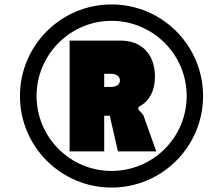

<svg xmlns="http://www.w3.org/2000/svg" viewBox="-20 -780 1006 866"><path d="M483 66C711 66 896 -119 896 -347C896 -575 711 -760 483 -760C255 -760 70 -575 70 -347C70 -119 255 66 483 66ZM483 -9C297 -9 145 -160 145 -347C145 -534 297 -686 483 -686C670 -686 822 -534 822 -347C822 -160 670 -9 483 -9ZM294 -97H450V-258H475L512 -97H685L626 -262L607 -283C601 -289 604 -298 610 -301C653 -323 679 -371 679 -433C679 -537 618 -597 523 -597H294ZM482 -388H450V-447H482C505 -447 521 -436 521 -417C521 -399 505 -388 482 -388Z"/></svg>

Font: Finlandica Black
Style: Regular
Weight: 900
Designer: Niklas Ekholm, Juho Hiilivirta, Jaakko Suomalainen
Foundry: Helsinki Type Studio
Version: Version 2.000;Glyphs 3.2 (3202)